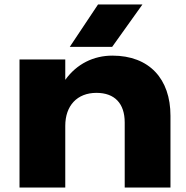

<svg xmlns="http://www.w3.org/2000/svg" viewBox="-20 -836 829 856"><path d="M481 -588C397 -588 322 -551 271 -480V-571H67V0H271V-275C271 -365 324 -422 410 -422C491 -422 536 -375 536 -290V0H740V-320C740 -484 646 -588 481 -588ZM291 -627H480L615 -816H417Z"/></svg>

Font: Bounded
Style: Bold
Weight: 700
Designer: Vlad Churkin
Version: Version 3.0